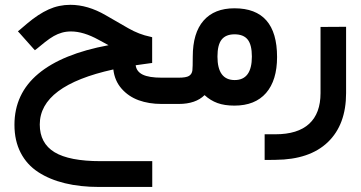

<svg xmlns="http://www.w3.org/2000/svg" viewBox="-20 -425 1474 785"><path d="M666 0H640.6Q588.9 0 547.1 -15.1Q505.4 -30.3 477.1 -62.5Q448.7 -94.7 443.4 -141.1Q142.6 -74.7 142.6 84Q142.6 160.6 202.9 197.3Q263.2 233.9 391.6 233.9H592.8H602.5V243.7V329.6V339.4H592.8H385.7Q308.1 339.4 245.6 324.2Q183.1 309.1 136.5 278.8Q89.8 248.5 64.5 199.5Q39.1 150.4 39.1 85.4Q39.1 -42 136.7 -123.5Q234.4 -205.1 423.8 -240.2L383.3 -262.2Q321.3 -296.4 270.5 -296.4Q250.5 -296.4 233.2 -291.5Q215.8 -286.6 200 -277.6Q184.1 -268.6 164.1 -252.9L129.9 -225.1L122.6 -219.7L116.2 -226.6L60.1 -289.6L53.2 -296.9L61 -303.2L90.8 -328.6Q137.2 -367.7 179 -386.5Q220.7 -405.3 267.6 -405.3Q338.9 -405.3 412.1 -362.8L504.4 -309.6Q548.8 -284.2 594.2 -274.9L602.1 -272.9V-265.1V-176.3V-167.5L593.8 -166.5Q562 -162.6 534.7 -158.2Q538.1 -132.3 563.5 -119.9Q588.9 -107.4 641.1 -107.4H666Q678.2 -107.4 678.2 -57.1V-51.8Q678.2 0 666 0Z M661.1 -107.4H710Q741.2 -107.4 752.9 -114.7Q764.6 -122.1 766.6 -137.2Q768.1 -149.9 768.1 -192.9Q768.1 -290.5 812.3 -340.8Q856.4 -391.1 938.5 -391.1Q1112.8 -391.1 1112.8 -191.9Q1112.8 -96.7 1067.9 -44.9Q1022.9 6.8 938.5 6.8Q897.9 6.8 869.1 -3.7Q840.3 -14.2 816.4 -36.1Q779.8 0 710.9 0H661.1Q648.9 0 648.9 -51.8V-57.1Q648.9 -107.4 661.1 -107.4ZM1009.8 -193.8Q1009.8 -241.7 992.7 -263.2Q975.6 -284.7 939 -284.7Q903.3 -284.7 886.2 -263.2Q869.1 -241.7 869.1 -193.8Q869.1 -97.7 939.5 -97.7Q1009.8 -97.7 1009.8 -193.8Z M1106 124Q1197.3 124 1243.9 81.3Q1290.5 38.6 1290.5 -44.4V-305.2V-314.9H1300.3L1385.3 -315.4H1395V-305.7V-44.4Q1395 84.5 1320.6 156Q1246.1 227.5 1106.9 228.5L1071.8 229H1062V219.2V133.8V124H1071.8Z"/></svg>

Font: Shabnam Medium FD
Style: Medium-FD
Weight: 500
Foundry: DejaVu fonts team - Redesigned by Saber Rastikerdar - Based on Vazir font
Version: Version 5.0.0